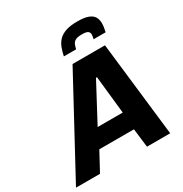

<svg xmlns="http://www.w3.org/2000/svg" viewBox="-247 -1060 1156 1214"><g transform="rotate(-30 331.5 -453.0)"><path d="M-43.2 0 328.9 -688H565.6L644.7 0H475.2L458.6 -136.4H205.8L132.1 0ZM267.1 -263.6H450.2L421 -538.5H413.7ZM305.4 -757.2Q312 -789.6 322.6 -817Q333.3 -844.5 352.9 -864.4Q372.6 -884.3 405.5 -895.3Q438.3 -906.3 488.6 -906.3Q538.8 -906.3 567.2 -895.7Q595.7 -885 607.3 -865.5Q618.9 -846.1 618.9 -819.1Q618.9 -805 616.6 -789.7Q614.3 -774.4 610.3 -757.2H522.5Q524.5 -766 526.1 -774.3Q527.6 -782.6 527.6 -789.4Q527.6 -804.2 516.8 -812.6Q506 -821 473.4 -821Q442.1 -821 426.8 -813.1Q411.4 -805.2 405.2 -790.8Q399 -776.4 394.9 -757.2Z"/></g></svg>

Font: Saira Thin
Style: Italic
Weight: 100
Italic angle: -12°
Designer: Hector Gatti with collaboration of the Omnibus-Type team
Foundry: Omnibus-Type
Version: Version 1.101